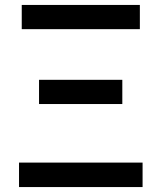

<svg xmlns="http://www.w3.org/2000/svg" viewBox="-20 -757 653 777"><path d="M57 0V-99H557V0ZM138 -336V-434H475V-336ZM68 -639V-737H546V-639Z"/></svg>

Font: Source Han Sans TC Medium
Style: Regular
Weight: 500
Designer: Ryoko NISHIZUKA Ë•øÂ°öÊ∂ºÂ≠ê (kana, bopomofo & ideographs); Paul D. Hunt (Latin, Greek & Cyrillic); Sandoll Communicatio
Foundry: Adobe
Version: Version 2.004;hotconv 1.0.118;makeotfexe 2.5.65603